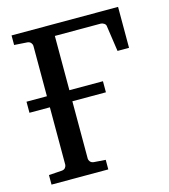

<svg xmlns="http://www.w3.org/2000/svg" viewBox="-102 -752 733 834"><g transform="rotate(-15 264.0 -335.5)"><path d="M454.1 -486.8 437 -604Q436 -610.8 428.5 -615.5Q420.9 -620.1 415 -620.1H208V-376H358.9V-326.2H208V-67.9Q208 -62 213.1 -55.2Q218.3 -48.3 229 -46.9L282.2 -43V0H26.9V-43L85.9 -46.9Q96.7 -47.9 101.8 -54.9Q106.9 -62 106.9 -67.9V-326.2H15.1V-376H106.9V-603Q106.9 -608.9 101.8 -615.7Q96.7 -622.6 85.9 -624L26.9 -627.9V-670.9H505.9V-486.8Z"/></g></svg>

Font: Charis SIL CyrE
Style: Regular
Weight: 400
Foundry: SIL International
Version: Version 5.000